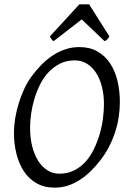

<svg xmlns="http://www.w3.org/2000/svg" viewBox="-20 -846 585 881"><path d="M482 -679Q476 -669 472 -665Q468 -661 460 -657L355 -757L226 -657Q221 -660 217.5 -664.5Q214 -669 209 -679L344 -826H389ZM530 -378Q530 -343 524.5 -307.5Q519 -272 507.5 -237.5Q496 -203 479 -170.5Q462 -138 440 -110Q419 -83 396 -60.5Q373 -38 347 -21Q321 -4 292 5.5Q263 15 230 15Q183 15 148 -5Q113 -25 90 -59.5Q67 -94 55.5 -140Q44 -186 44 -237Q44 -268 49.5 -302Q55 -336 65.5 -370.5Q76 -405 91 -437.5Q106 -470 126 -497Q146 -524 170 -548.5Q194 -573 221 -591Q248 -609 279 -619.5Q310 -630 344 -630Q392 -630 427 -610Q462 -590 485 -555.5Q508 -521 519 -475Q530 -429 530 -378ZM457 -369Q457 -410 448 -446.5Q439 -483 422 -510Q405 -537 380 -553Q355 -569 323 -569Q286 -569 256.5 -554.5Q227 -540 204 -516Q181 -492 165 -460.5Q149 -429 138.5 -394.5Q128 -360 123 -325.5Q118 -291 118 -260Q118 -214 127.5 -175.5Q137 -137 154.5 -109Q172 -81 197 -65Q222 -49 252 -49Q290 -49 320 -64Q350 -79 372.5 -104Q395 -129 411 -162Q427 -195 437.5 -231Q448 -267 452.5 -302.5Q457 -338 457 -369Z"/></svg>

Font: Oxford Ugaritic
Style: Regular
Weight: 400
Designer: Jacob Thomas
Foundry: Bengal Creative Media Limited
Version: Version 1.000